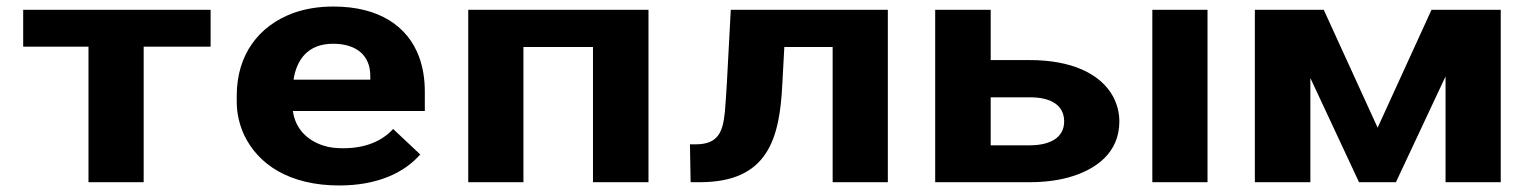

<svg xmlns="http://www.w3.org/2000/svg" viewBox="-20 -558 4690 588"><path d="M625 -415V-528H51V-415H251V0H420V-415Z M1267 -85 1184 -163C1151 -127 1101 -104 1031 -104C1009 -104 989 -106 971 -112C920 -128 884 -165 877 -218H1281V-278C1281 -317 1275 -353 1263 -385C1229 -476 1143 -538 1001 -538C955 -538 914 -531 878 -518C772 -479 705 -390 705 -265V-246C705 -211 713 -177 727 -146C770 -54 867 10 1019 10C1136 10 1218 -29 1267 -85ZM1114 -326V-314H879C888 -373 921 -424 1000 -424C1073 -424 1114 -387 1114 -326Z M1966 0V-528H1414V0H1583V-414H1796V0Z M2699 -528H2218L2206 -303C2204 -269 2202 -240 2200 -216C2194 -159 2183 -116 2111 -116H2093L2095 0H2123C2332 0 2368 -133 2376 -303L2382 -414H2530V0H2699Z M3014 -374V-528H2844V0H3134C3177 0 3216 -5 3250 -14C3338 -38 3408 -91 3408 -186C3408 -214 3401 -239 3389 -262C3350 -334 3259 -374 3134 -374ZM3678 0V-528H3509V0ZM3239 -186C3239 -136 3195 -113 3134 -113H3014V-260H3134C3197 -260 3239 -237 3239 -186Z M4199 -167 4034 -528H3823V0H3993V-319L4142 0H4255L4407 -324V0H4576V-528H4364Z"/></svg>

Font: Asimov
Style: XWid
Weight: 500
Designer: Google
Version: Version 2.000980; 2014